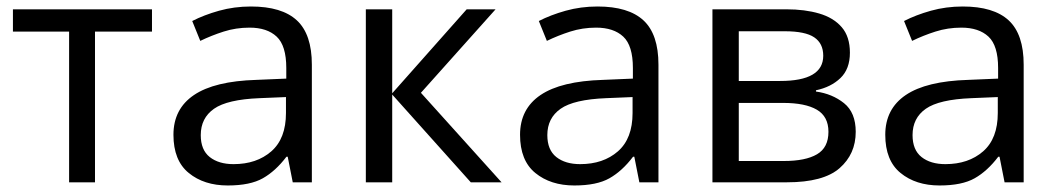

<svg xmlns="http://www.w3.org/2000/svg" viewBox="-20 -564 3269 594"><path d="M450.2 -466.3H273.9V0H193.8V-466.3H20V-535.2H450.2Z M756.3 -543.9Q852.1 -543.9 898.4 -501Q944.8 -458 944.8 -363.8V0H885.7L870.1 -79.1H866.2Q832.5 -34.7 793.2 -12.5Q753.9 9.8 684.6 9.8Q611.3 9.8 564 -28.8Q516.6 -67.4 516.6 -147Q516.6 -227.1 580.1 -270Q643.6 -313 773.4 -316.9L865.7 -320.8V-353.5Q865.7 -422.9 835.9 -450.7Q806.2 -478.5 752 -478.5Q710 -478.5 671.9 -466.3Q633.8 -454.1 599.6 -437.5L574.7 -499Q610.8 -517.6 657.7 -530.8Q704.6 -543.9 756.3 -543.9ZM864.7 -263.7 783.2 -260.3Q683.1 -256.3 642.1 -227.5Q601.1 -198.7 601.1 -146Q601.1 -100.1 628.9 -78.1Q656.7 -56.2 702.6 -56.2Q773.9 -56.2 819.3 -95.7Q864.7 -135.3 864.7 -214.4Z M1423.8 -535.2H1513.2L1282.2 -276.9L1531.7 0H1436.5L1193.4 -271.5V0H1111.8V-535.2H1193.4V-275.4Z M1828.6 -543.9Q1924.3 -543.9 1970.7 -501Q2017.1 -458 2017.1 -363.8V0H1958L1942.4 -79.1H1938.5Q1904.8 -34.7 1865.5 -12.5Q1826.2 9.8 1756.8 9.8Q1683.6 9.8 1636.2 -28.8Q1588.9 -67.4 1588.9 -147Q1588.9 -227.1 1652.3 -270Q1715.8 -313 1845.7 -316.9L1938 -320.8V-353.5Q1938 -422.9 1908.2 -450.7Q1878.4 -478.5 1824.2 -478.5Q1782.2 -478.5 1744.1 -466.3Q1706.1 -454.1 1671.9 -437.5L1647 -499Q1683.1 -517.6 1730 -530.8Q1776.9 -543.9 1828.6 -543.9ZM1937 -263.7 1855.5 -260.3Q1755.4 -256.3 1714.4 -227.5Q1673.3 -198.7 1673.3 -146Q1673.3 -100.1 1701.2 -78.1Q1729 -56.2 1774.9 -56.2Q1846.2 -56.2 1891.6 -95.7Q1937 -135.3 1937 -214.4Z M2609.4 -400.9Q2609.4 -350.6 2580.1 -322.5Q2550.8 -294.4 2504.4 -284.7V-280.8Q2554.7 -273.9 2591.1 -244.9Q2627.4 -215.8 2627.4 -156.2Q2627.4 -87.4 2577.4 -43.7Q2527.3 0 2414.6 0H2184.1V-535.2H2412.6Q2470.2 -535.2 2514.4 -522.2Q2558.6 -509.3 2584 -480Q2609.4 -450.7 2609.4 -400.9ZM2526.9 -391.6Q2526.9 -429.7 2499 -448.5Q2471.2 -467.3 2407.7 -467.3H2265.6V-313.5H2393.6Q2526.9 -313.5 2526.9 -391.6ZM2543 -156.2Q2543 -203.6 2507.1 -224.6Q2471.2 -245.6 2402.8 -245.6H2265.6V-65.9H2404.8Q2472.2 -65.9 2507.6 -86.7Q2543 -107.4 2543 -156.2Z M2958.5 -543.9Q3054.2 -543.9 3100.6 -501Q3147 -458 3147 -363.8V0H3087.9L3072.3 -79.1H3068.4Q3034.7 -34.7 2995.4 -12.5Q2956.1 9.8 2886.7 9.8Q2813.5 9.8 2766.1 -28.8Q2718.8 -67.4 2718.8 -147Q2718.8 -227.1 2782.2 -270Q2845.7 -313 2975.6 -316.9L3067.9 -320.8V-353.5Q3067.9 -422.9 3038.1 -450.7Q3008.3 -478.5 2954.1 -478.5Q2912.1 -478.5 2874 -466.3Q2835.9 -454.1 2801.8 -437.5L2776.9 -499Q2813 -517.6 2859.9 -530.8Q2906.7 -543.9 2958.5 -543.9ZM3066.9 -263.7 2985.4 -260.3Q2885.3 -256.3 2844.2 -227.5Q2803.2 -198.7 2803.2 -146Q2803.2 -100.1 2831.1 -78.1Q2858.9 -56.2 2904.8 -56.2Q2976.1 -56.2 3021.5 -95.7Q3066.9 -135.3 3066.9 -214.4Z"/></svg>

Font: Open Sans
Style: Regular
Weight: 400
Designer: Monotype Design Team
Foundry: Monotype Imaging Inc.
Version: Version 3.000; ttfautohint (v1.8.4)